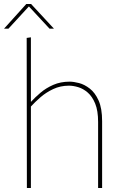

<svg xmlns="http://www.w3.org/2000/svg" viewBox="-49 -937 611 957"><path d="M84 -748 105 -751V-430H106Q125 -451 152.5 -474.5Q180 -498 216.5 -514Q253 -530 298 -530Q318 -530 345 -523Q372 -516 398.5 -495.5Q425 -475 442.5 -436Q460 -397 460 -333V0H440V-329Q440 -385 425.5 -420.5Q411 -456 388.5 -475.5Q366 -495 341 -502.5Q316 -510 295 -510Q252 -510 216 -493Q180 -476 152.5 -452Q125 -428 105 -406V0H85ZM-29 -794 82 -917H106L220 -794H198L95 -905L-7 -794Z"/></svg>

Font: Murecho Thin
Style: Regular
Weight: 100
Designer: Neil Summerour
Foundry: Positype
Version: Version 1.010